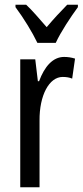

<svg xmlns="http://www.w3.org/2000/svg" viewBox="-20 -786 347 806"><path d="M307 -766H262C228 -731 210 -712 176 -672C146 -706 115 -743 90 -766H45V-756C80 -709 116 -650 137 -606H214C235 -652 277 -715 307 -756ZM249 -547C202 -547 167 -507 144 -445H139L128 -537H65V0H146V-280C145 -385 186 -463 243 -463C258 -463 271 -461 283 -456L295 -540C279 -545 264 -547 249 -547Z"/></svg>

Font: Noto Sans UI Condensed
Style: Regular
Weight: 400
Width: 3
Designer: Monotype Design Team
Foundry: Monotype Imaging Inc.
Version: Version 1.901